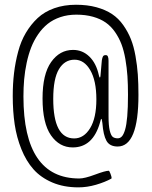

<svg xmlns="http://www.w3.org/2000/svg" viewBox="-20 -745 654 824"><path d="M316.4 59.1Q253.4 59.1 204.3 38.1Q155.3 17.1 123.8 -18.3Q92.3 -53.7 71.8 -104.7Q51.3 -155.8 43 -211.4Q34.7 -267.1 34.7 -333Q34.7 -385.3 40.3 -431.9Q45.9 -478.5 57.9 -523.4Q69.8 -568.4 91.1 -604.2Q112.3 -640.1 141.6 -667.5Q170.9 -694.8 212.9 -709.7Q254.9 -724.6 306.2 -724.6Q355 -724.6 394 -713.9Q433.1 -703.1 460.9 -684.6Q488.8 -666 509 -637.2Q529.3 -608.4 541.7 -577.1Q554.2 -545.9 561.5 -504.6Q568.8 -463.4 571.5 -424.8Q574.2 -386.2 574.2 -337.9Q574.2 -116.2 484.9 -116.2Q450.7 -116.2 437 -140.6Q423.3 -165 419.4 -216.8Q417.5 -234.9 414.6 -234.9Q413.1 -234.9 409.2 -219.2Q378.9 -112.3 292 -112.3Q234.9 -112.3 198.7 -164.3Q162.6 -216.3 162.6 -322.3Q162.6 -426.8 199.5 -478.8Q236.3 -530.8 293.5 -530.8Q334 -530.8 363.5 -502.2Q393.1 -473.6 404.3 -421.9Q404.8 -418.9 406.2 -415.5Q407.7 -412.1 408.7 -412.1Q410.2 -412.1 411.1 -418.5Q411.1 -418.5 417 -485.4Q418.9 -498 422.1 -503.2Q425.3 -508.3 432.1 -508.3H435.1Q445.8 -508.3 445.8 -483.9V-246.1Q445.8 -206.5 450.9 -185.1Q456.1 -163.6 463.9 -157.5Q471.7 -151.4 485.4 -151.4Q495.6 -151.4 503.2 -159.7Q510.7 -168 516.8 -188.2Q522.9 -208.5 526.1 -245.8Q529.3 -283.2 529.3 -337.9Q529.3 -382.3 526.9 -418.5Q524.4 -454.6 518.1 -491.2Q511.7 -527.8 501.2 -555.4Q490.7 -583 473.6 -607.7Q456.5 -632.3 433.8 -648.2Q411.1 -664.1 379.2 -673.1Q347.2 -682.1 307.6 -682.1Q270.5 -682.1 239.3 -671.6Q208 -661.1 184.8 -642.6Q161.6 -624 143.6 -597.7Q125.5 -571.3 113.8 -541.3Q102.1 -511.2 94.5 -475.6Q86.9 -439.9 83.7 -404.5Q80.6 -369.1 80.6 -331.1Q80.6 21 320.3 21Q343.3 21 387.7 4.4Q432.1 -12.2 446.8 -12.2Q449.2 -12.2 454.1 0.5Q459 13.2 459 19Q459 20.5 458 21.5Q430.7 36.6 392.1 47.9Q353.5 59.1 316.4 59.1ZM298.3 -150.9Q339.8 -150.9 366.7 -194.8Q393.6 -238.8 393.6 -318.4Q393.6 -398.9 367.4 -443.8Q341.3 -488.8 299.8 -488.8Q257.3 -488.8 232.9 -448Q208.5 -407.2 208.5 -320.8Q208.5 -150.9 298.3 -150.9Z"/></svg>

Font: BenchNine Light
Style: Regular
Weight: 300
Version: Version 1 ; ttfautohint (v0.92.18-e454-dirty) -l 8 -r 50 -G 